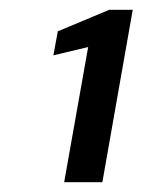

<svg xmlns="http://www.w3.org/2000/svg" viewBox="-20 -724 291 392"><path d="M111 -352 160 -628 89 -611 98 -660 203 -704H251L189 -352Z"/></svg>

Font: DM Sans 11pt Medium
Style: Italic
Weight: 500
Italic angle: -10°
Version: Version 4.004;gftools[0.9.30]